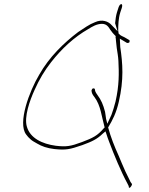

<svg xmlns="http://www.w3.org/2000/svg" viewBox="-20 -794 727 934"><path d="M148 -356C171 -408 197 -451 229 -492C280 -557 340 -613 410 -653C428 -664 450 -678 476 -678C500 -678 509 -661 516 -650L528 -634C531 -630 536 -626 541 -620L543 -619L542 -613C543 -608 544 -604 544 -597L548 -560C551 -539 555 -519 556 -498C559 -438 560 -379 542 -300C536 -276 529 -254 522 -235L502 -192L496 -216C494 -228 493 -240 491 -250C482 -285 472 -308 454 -332C449 -339 445 -345 443 -351C441 -361 442 -362 439 -363C430 -367 427 -360 425 -353C427 -341 428 -336 440 -321C470 -281 474 -228 489 -174L484 -169C454 -134 432 -123 379 -103C323 -82 302 -79 251 -85C185 -94 127 -122 111 -177C96 -224 125 -306 148 -356ZM171 -431C123 -351 65 -196 107 -140C113 -131 121 -123 129 -116C136 -109 148 -103 160 -96C183 -82 210 -73 244 -69C300 -63 319 -67 380 -88C430 -106 453 -118 480 -144L493 -155L497 -144C501 -131 506 -117 511 -104C535 -40 569 42 600 99L606 111C606 133 624 107 622 101L614 90V89C610 81 602 65 590 40C578 15 568 -12 557 -37C537 -81 519 -126 506 -174C528 -210 546 -246 558 -299C583 -407 577 -485 565 -565L563 -606L598 -585C604 -584 612 -588 610 -591C611 -594 611 -597 609 -599L585 -613C580 -616 566 -620 559 -629L558 -628C557 -635 555 -639 555 -647C555 -671 556 -704 565 -733L573 -757V-758C576 -766 574 -774 571 -774C565 -774 561 -769 557 -759L549 -734C544 -718 542 -701 540 -681V-680V-681L552 -642L523 -672C507 -690 477 -702 442 -686C413 -675 391 -658 360 -638C290 -585 219 -516 171 -431Z"/></svg>

Font: Stray Cat
Style: ExLtObl
Weight: 200
Version: Version 1.0